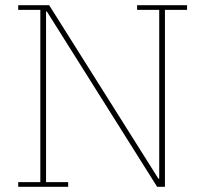

<svg xmlns="http://www.w3.org/2000/svg" viewBox="-20 -718 779 738"><path d="M50 -18H135V-680H50V-698H169L589 -31H592V-680H507V-698H699V-680H614V0H584L160 -674H157V-18H242V0H50Z"/></svg>

Font: IBM Plex Serif Thin
Style: Regular
Weight: 100
Designer: Mike Abbink, Paul van der Laan, Pieter van Rosmalen
Foundry: Bold Monday
Version: Version 3.001